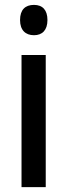

<svg xmlns="http://www.w3.org/2000/svg" viewBox="-20 -765 276 785"><path d="M119 -745C83 -745 62 -725 62 -683C62 -642 84 -621 119 -621C153 -621 174 -642 174 -683C174 -724 154 -745 119 -745ZM167 -540H68V0H167Z"/></svg>

Font: Noto Sans Khmer UI Condensed Medium
Style: Regular
Weight: 500
Width: 3
Designer: Danh Hong and the Monotype Design Team
Foundry: Monotype Imaging Inc.
Version: Version 2.002